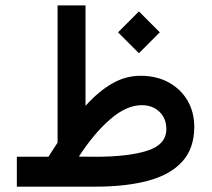

<svg xmlns="http://www.w3.org/2000/svg" viewBox="-20 -698 791 718"><path d="M499.5 -655.3 577.6 -577.1 499.5 -499 421.4 -577.1ZM161.1 -111.8Q169.4 -125.5 178.5 -138.7Q187.5 -151.9 195.3 -164.6V-677.7H299.8V-302.2Q349.1 -356.9 399.4 -385.7Q449.7 -414.6 505.9 -414.6Q565.4 -414.6 610.6 -389.9Q655.8 -365.2 681.2 -322Q706.5 -278.8 706.5 -222.7Q706.1 -142.6 661.4 -93.5Q616.7 -44.4 533.9 -22.2Q451.2 0 336.9 0H43V-111.8ZM510.3 -304.7Q453.1 -304.7 392.3 -252.2Q331.5 -199.7 274.9 -112.3L338.4 -111.8Q460 -111.8 531 -134.5Q602.1 -157.2 602.1 -215.8Q602.1 -254.9 576.4 -279.8Q550.8 -304.7 510.3 -304.7Z"/></svg>

Font: Vazirmatn FD Medium
Style: Regular
Weight: 500
Designer: Saber Rastikerdar
Foundry: Saber Rastikerdar
Version: Version 33.003